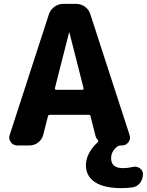

<svg xmlns="http://www.w3.org/2000/svg" viewBox="-20 -750 757 990"><path d="M404 -287Q407 -287 409.5 -289.5Q412 -292 411 -295L338 -582Q338 -583 337 -583Q336 -583 336 -582L263 -295Q262 -292 264.5 -289.5Q267 -287 270 -287ZM664 111Q684 106 700.5 117Q717 128 717 148Q717 173 702.5 192.5Q688 212 664 216Q639 220 607 220Q516 220 469.5 189Q423 158 423 102Q423 41 483 -16Q490 -21 483 -30Q474 -40 471 -55L447 -150Q446 -158 437 -158H237Q229 -158 227 -150L203 -55Q197 -31 177 -15.5Q157 0 132 0H69Q48 0 35.5 -17Q23 -34 30 -54L232 -676Q240 -700 260.5 -715Q281 -730 306 -730H372Q398 -730 418.5 -715Q439 -700 446 -676L648 -54Q655 -34 642.5 -17Q630 0 609 0H602Q593 0 586 5Q553 29 553 66Q553 117 614 117Q639 117 664 111Z"/></svg>

Font: Rounded Mplus 1c ExtraBold
Style: Regular
Weight: 800
Version: Version 1.059.20150529